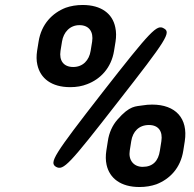

<svg xmlns="http://www.w3.org/2000/svg" viewBox="-20 -741 778 771"><path d="M135 -574 129 -537C126 -517 126 -498 130 -481C142 -426 187 -391 262 -391C287 -391 310 -395 330 -403C383 -423 427 -468 438 -537L444 -574C447 -594 447 -613 443 -631C432 -686 387 -721 312 -721C287 -721 264 -717 244 -710C190 -689 146 -644 135 -574ZM299 -640C338 -640 356 -613 350 -574L344 -537C338 -499 313 -472 274 -472C235 -472 217 -498 223 -537L229 -574C235 -612 261 -640 299 -640ZM413 -174 407 -136C404 -116 404 -97 408 -79C420 -25 465 10 540 10C565 10 588 6 608 -1C662 -22 705 -66 716 -136L722 -174C736 -266 685 -321 591 -321C578 -321 565 -320 554 -318C525 -313 502 -319 451 -260C432 -238 418 -209 413 -174ZM578 -239C617 -239 634 -213 628 -174L622 -136C616 -95 594 -71 553 -71C516 -71 495 -99 501 -136L507 -174C513 -213 538 -239 578 -239ZM453 -331C650 -583 668 -611 638 -627C610 -644 587 -620 390 -368C194 -116 177 -88 205 -71C235 -55 257 -79 453 -331Z"/></svg>

Font: Asimov Print
Style: AIt
Weight: 500
Designer: Google
Version: Version 2.000980: 2014